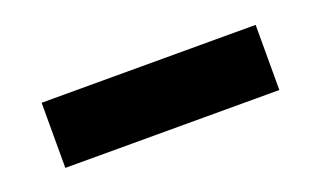

<svg xmlns="http://www.w3.org/2000/svg" viewBox="-31 -484 557 333"><g transform="rotate(-20 247.5 -317.0)"><path d="M49.8 -377H444.8V-256.8H49.8Z"/></g></svg>

Font: Mattone
Style: Regular
Weight: 400
Width: 6
Designer: Nunzio Mazzaferro
Foundry: Collletttivo
Version: Version 2.000;Glyphs 3.2 (3217)